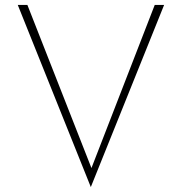

<svg xmlns="http://www.w3.org/2000/svg" viewBox="-20 -726 737 778"><path d="M91 -706 360 -21 342 -23 607 -706H645L348 32L52 -706Z"/></svg>

Font: Josefin Sans Thin ExtraLight
Style: Regular
Weight: 250
Version: Version 2.001